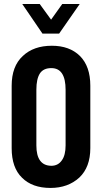

<svg xmlns="http://www.w3.org/2000/svg" viewBox="-20 -928 508 956"><path d="M38.1 -190.4V-501Q38.1 -598.6 93.8 -649.4Q147.5 -700.2 238.3 -700.2Q326.2 -700.2 377.9 -649.4Q429.7 -597.7 429.7 -501V-190.4Q429.7 -95.7 375 -43.9Q318.4 7.8 231.4 7.8Q140.6 7.8 89.8 -43Q38.1 -92.8 38.1 -190.4ZM306.6 -204.1V-481.4Q306.6 -534.2 289.1 -561.5Q271.5 -588.9 235.4 -588.9Q196.3 -588.9 178.7 -562.5Q161.1 -535.2 161.1 -481.4V-204.1Q161.1 -103.5 235.4 -102.5Q269.5 -102.5 288.1 -129.9Q306.6 -155.3 306.6 -204.1ZM90.8 -908.2H177.7L234.4 -830.1L290 -908.2H377L274.4 -760.7H191.4Z"/></svg>

Font: Dinish Condensed
Style: Bold
Weight: 700
Width: 3
Designer: Bert Driehuis
Foundry: Playbeing
Version: Version 3.006; git-39231f3c-release